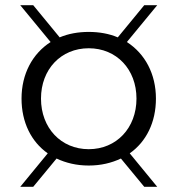

<svg xmlns="http://www.w3.org/2000/svg" viewBox="-20 -720 684 740"><path d="M322 -82C369 -82 410 -92 446 -109L536 0H586L480 -129C544 -174 581 -249 581 -340C581 -435 539 -513 469 -558L586 -700H536L434 -576C401 -590 363 -597 322 -597C281 -597 243 -590 210 -576L108 -700H58L175 -558C105 -513 63 -435 63 -340C63 -249 100 -174 164 -129L58 0H108L198 -109C234 -92 275 -82 322 -82ZM322 -145C215 -145 138 -227 138 -340C138 -453 215 -534 322 -534C429 -534 506 -453 506 -340C506 -227 429 -145 322 -145Z"/></svg>

Font: Absans
Style: Regular
Weight: 400
Designer: Valerio Monopoli
Version: Version 1.200;Glyphs 3.2 (3217)